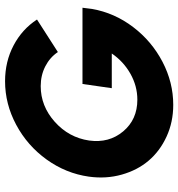

<svg xmlns="http://www.w3.org/2000/svg" viewBox="8 -720 724 781"><g transform="rotate(-90 370.5 -329.0)"><path d="M43 -330.1Q56.2 -423.3 112.5 -501.7Q168.9 -580.1 253.7 -625.5Q338.4 -670.9 431.2 -670.9Q511.2 -670.9 576.9 -636.2Q642.6 -601.6 682.1 -541L549.8 -456.1Q527.8 -488.8 491.5 -507.3Q455.1 -525.9 411.1 -525.9Q330.1 -525.9 266.1 -468.8Q202.1 -411.6 189.9 -329.1Q178.7 -248 227.1 -190.4Q275.4 -132.8 356 -132.8Q411.6 -132.8 461.7 -161.1Q511.7 -189.5 543.9 -236.8H402.8L419.9 -356H730L725.1 -316.9Q709 -225.6 651.4 -149.9Q593.8 -74.2 510 -30.5Q426.3 13.2 335 13.2Q265.1 13.2 206.1 -13.9Q147 -41 108.2 -86.7Q69.3 -132.3 51.3 -196Q33.2 -259.8 43 -330.1Z"/></g></svg>

Font: Human Sans Bold
Style: Italic
Weight: 700
Italic angle: -8°
Designer: Tim Radville
Foundry: Continuum
Version: Version 1.000;FEAKit 1.0